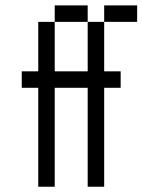

<svg xmlns="http://www.w3.org/2000/svg" viewBox="-20 -708 540 728"><path d="M437.5 -375V-437.5H375V-625H312.5V-437.5H187.5V-625H125V-437.5H62.5V-375H125Q125 -375 125 0H187.5Q187.5 0 187.5 -375H312.5Q312.5 -375 312.5 0H375Q375 0 375 -375ZM500 -625V-687.5H375V-625ZM187.5 -625H312.5V-687.5H187.5Z"/></svg>

Font: BFUnifontExMono
Style: Regular
Weight: 500
Version: Version 15.0.06